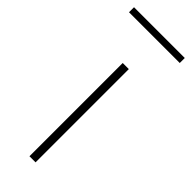

<svg xmlns="http://www.w3.org/2000/svg" viewBox="-280 -732 757 757"><g transform="rotate(45 98.5 -353.5)"><path d="M81 0V-520H115V0ZM-43 -679V-707H240V-679Z"/></g></svg>

Font: Raleway Thin ExtraLight
Style: Regular
Weight: 250
Version: Version 4.026